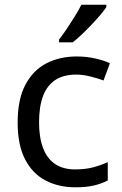

<svg xmlns="http://www.w3.org/2000/svg" viewBox="-20 -786 520 816"><path d="M300 10Q229 10 173.5 -19Q118 -48 86.5 -109Q55 -170 55 -265Q55 -364 88 -426Q121 -488 177.5 -517Q234 -546 306 -546Q347 -546 385 -537.5Q423 -529 447 -517L420 -444Q396 -453 364 -461Q332 -469 304 -469Q250 -469 215 -446Q180 -423 163 -378Q146 -333 146 -266Q146 -202 163 -157Q180 -112 214 -89Q248 -66 299 -66Q343 -66 376.5 -75Q410 -84 438 -97V-19Q411 -5 378.5 2.5Q346 10 300 10ZM432 -756Q423 -742 406 -722Q389 -702 368.5 -680.5Q348 -659 327.5 -639.5Q307 -620 289 -606H231V-618Q246 -637 263.5 -663Q281 -689 298 -716.5Q315 -744 326 -766H432Z"/></svg>

Font: Noto Sans Hebrew
Style: Regular
Weight: 400
Designer: Monotype Design Team
Foundry: Monotype Imaging Inc.
Version: Version 2.003